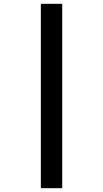

<svg xmlns="http://www.w3.org/2000/svg" viewBox="-20 -843 540 1006"><path d="M194 143V-823H306V143Z"/></svg>

Font: Iosevka SS04
Style: Bold Italic
Weight: 700
Italic angle: -9°
Monospace: yes
Designer: Belleve Invis
Foundry: Belleve Invis
Version: Version 19.0.0; ttfautohint (v1.8.4)